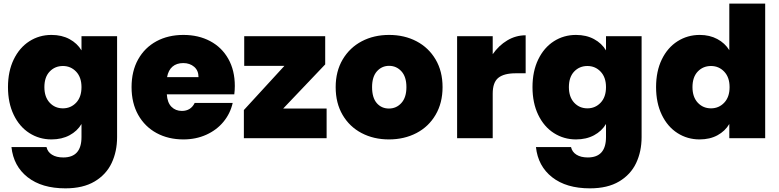

<svg xmlns="http://www.w3.org/2000/svg" viewBox="-20 -760 4284 1056"><path d="M23.9 -280.8Q23.9 -367.7 55.4 -432.9Q86.9 -498 141.4 -533Q195.8 -567.9 263.2 -567.9Q319.8 -567.9 362.3 -544.9Q404.8 -522 428.2 -482.9V-561H624V-5.9Q624 73.2 594 136.7Q564 200.2 500.5 238Q437 275.9 339.8 275.9Q210 275.9 132.1 214.8Q54.2 153.8 43 48.8H235.8Q241.7 75.7 265.9 90.8Q290 106 328.1 106Q428.2 106 428.2 -5.9V-78.1Q405.3 -39.1 362.5 -16.1Q319.8 6.8 263.2 6.8Q196.3 6.8 141.6 -28.1Q86.9 -63 55.4 -128.4Q23.9 -193.8 23.9 -280.8ZM224.1 -280.8Q224.1 -226.6 253.2 -195.3Q282.2 -164.1 326.2 -164.1Q369.1 -164.1 398.7 -195.1Q428.2 -226.1 428.2 -280.8Q428.2 -335 398.7 -366Q369.1 -397 326.2 -397Q282.2 -397 253.2 -366.5Q224.1 -335.9 224.1 -280.8Z M703.6 -280.8Q703.6 -368.7 739.7 -433.3Q775.9 -498 840.3 -533Q904.8 -567.9 988.8 -567.9Q1071.8 -567.9 1135.7 -533.9Q1199.7 -500 1235.6 -436.5Q1271.5 -373 1271.5 -287.1Q1271.5 -264.2 1268.6 -241.2H897.5Q900.4 -195.3 923.1 -172.6Q945.8 -149.9 980.5 -149.9Q1029.3 -149.9 1050.8 -193.8H1259.8Q1246.6 -135.7 1209.2 -90.3Q1171.9 -44.9 1114.7 -19Q1057.6 6.8 988.8 6.8Q905.8 6.8 841.3 -28.1Q776.9 -63 740.2 -127.9Q703.6 -192.9 703.6 -280.8ZM898.9 -335.9H1071.8Q1071.8 -372.1 1047.9 -392.6Q1023.9 -413.1 987.8 -413.1Q951.7 -413.1 928.7 -393.6Q905.8 -374 898.9 -335.9Z M1321.3 0V-154.8L1544.4 -397.9H1323.2V-561H1768.6V-405.8L1537.6 -163.1H1776.4V0Z M1826.2 -280.8Q1826.2 -367.7 1864.7 -432.9Q1903.3 -498 1969.7 -533Q2036.1 -567.9 2120.1 -567.9Q2204.1 -567.9 2270.8 -533Q2337.4 -498 2375.7 -433.1Q2414.1 -368.2 2414.1 -280.8Q2414.1 -193.8 2375.7 -128.4Q2337.4 -63 2270.3 -28.1Q2203.1 6.8 2119.1 6.8Q2035.2 6.8 1968.8 -28.1Q1902.3 -63 1864.3 -127.9Q1826.2 -192.9 1826.2 -280.8ZM2026.4 -280.8Q2026.4 -222.7 2052.2 -192.9Q2078.1 -163.1 2119.1 -163.1Q2160.2 -163.1 2187.7 -193.6Q2215.3 -224.1 2215.3 -280.8Q2215.3 -337.9 2187.7 -367.9Q2160.2 -397.9 2120.1 -397.9Q2080.1 -397.9 2053.2 -367.9Q2026.4 -337.9 2026.4 -280.8Z M2494.1 0V-561H2689.9V-461.9Q2723.1 -509.8 2770 -537.8Q2816.9 -565.9 2871.1 -565.9V-356.9H2815.9Q2752 -356.9 2720.9 -332Q2689.9 -307.1 2689.9 -245.1V0Z M2908.7 -280.8Q2908.7 -367.7 2940.2 -432.9Q2971.7 -498 3026.1 -533Q3080.6 -567.9 3147.9 -567.9Q3204.6 -567.9 3247.1 -544.9Q3289.6 -522 3313 -482.9V-561H3508.8V-5.9Q3508.8 73.2 3478.8 136.7Q3448.7 200.2 3385.3 238Q3321.8 275.9 3224.6 275.9Q3094.7 275.9 3016.8 214.8Q2939 153.8 2927.7 48.8H3120.6Q3126.5 75.7 3150.6 90.8Q3174.8 106 3212.9 106Q3313 106 3313 -5.9V-78.1Q3290 -39.1 3247.3 -16.1Q3204.6 6.8 3147.9 6.8Q3081.1 6.8 3026.4 -28.1Q2971.7 -63 2940.2 -128.4Q2908.7 -193.8 2908.7 -280.8ZM3108.9 -280.8Q3108.9 -226.6 3137.9 -195.3Q3167 -164.1 3210.9 -164.1Q3253.9 -164.1 3283.4 -195.1Q3313 -226.1 3313 -280.8Q3313 -335 3283.4 -366Q3253.9 -397 3210.9 -397Q3167 -397 3137.9 -366.5Q3108.9 -335.9 3108.9 -280.8Z M3588.4 -280.8Q3588.4 -368.2 3619.9 -433.1Q3651.4 -498 3706.3 -533Q3761.2 -567.9 3828.6 -567.9Q3882.8 -567.9 3925 -545.4Q3967.3 -522.9 3991.2 -483.9V-740.2H4188.5V0H3991.2V-78.1Q3968.3 -39.1 3926.3 -16.1Q3884.3 6.8 3827.6 6.8Q3760.7 6.8 3706.1 -28.1Q3651.4 -63 3619.9 -128.4Q3588.4 -193.8 3588.4 -280.8ZM3788.6 -280.8Q3788.6 -226.6 3817.6 -195.3Q3846.7 -164.1 3890.6 -164.1Q3933.6 -164.1 3963.1 -195.1Q3992.7 -226.1 3992.7 -280.8Q3992.7 -335 3963.1 -366Q3933.6 -397 3890.6 -397Q3846.7 -397 3817.6 -366.5Q3788.6 -335.9 3788.6 -280.8Z"/></svg>

Font: Poppins ExtraBold
Style: Regular
Weight: 800
Designer: Ninad Kale (Devanagari), Jonny Pinhorn (Latin)
Foundry: Indian Type Foundry
Version: 4.004